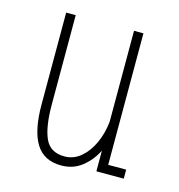

<svg xmlns="http://www.w3.org/2000/svg" viewBox="-83 -574 616 660"><g transform="rotate(15 225.0 -244.0)"><path d="M192 12Q130 12 101.5 -34.5Q73 -81 73 -173V-500H107V-183Q107 -103 125.5 -62Q144 -21 195 -21Q226.5 -21 251.8 -41.8Q277 -62.5 293.5 -97.8Q310 -133 314.5 -176.5V-500H348V-32H412V0H314.5V-73.5Q296 -36.5 265 -12.2Q234 12 192 12Z"/></g></svg>

Font: Trispace Condensed Thin
Style: Regular
Weight: 100
Width: 3
Designer: Tyler Finck
Foundry: Etcetera Type Company
Version: Version 1.210; ttfautohint (v1.8.3)